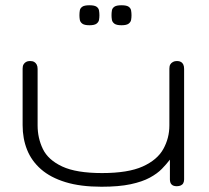

<svg xmlns="http://www.w3.org/2000/svg" viewBox="-20 -698 796 730"><path d="M366 12Q286 12 229 -5.5Q172 -23 136 -54.5Q100 -86 83 -128.5Q66 -171 66 -222V-437Q66 -447 69.5 -453Q73 -459 79 -462.5Q85 -466 94 -466Q104 -466 110 -462.5Q116 -459 119.5 -452.5Q123 -446 123 -436V-221Q123 -173 143 -131.5Q163 -90 216.5 -65Q270 -40 368 -40Q467 -40 522.5 -65Q578 -90 601 -131.5Q624 -173 624 -221V-437Q624 -447 627.5 -453Q631 -459 637.5 -462.5Q644 -466 653 -466Q662 -466 668 -462.5Q674 -459 677 -452.5Q680 -446 680 -436V-16Q680 -8 677 -2Q674 4 667.5 7Q661 10 652 10Q646 10 641 8.5Q636 7 632.5 3.5Q629 0 627.5 -5Q626 -10 626 -16V-91Q613 -74 595.5 -56Q578 -38 549.5 -22.5Q521 -7 476.5 2.5Q432 12 366 12ZM442 -602Q423 -602 415 -608Q407 -614 405.5 -622.5Q404 -631 404 -640Q404 -650 405.5 -658.5Q407 -667 415 -672.5Q423 -678 442 -678Q461 -678 469 -672.5Q477 -667 478.5 -658Q480 -649 480 -640Q480 -631 478.5 -622.5Q477 -614 469 -608Q461 -602 442 -602ZM320 -602Q301 -602 293 -608Q285 -614 283.5 -622.5Q282 -631 282 -640Q282 -650 283.5 -658.5Q285 -667 293 -672.5Q301 -678 320 -678Q339 -678 347 -672.5Q355 -667 356.5 -658Q358 -649 358 -640Q358 -631 356.5 -622.5Q355 -614 347 -608Q339 -602 320 -602Z"/></svg>

Font: Fredoka Expanded Light
Style: Regular
Weight: 300
Width: 7
Designer: Ben Nathan
Foundry: Milena B. Brandão, Ben Nathan
Version: Version 2.001